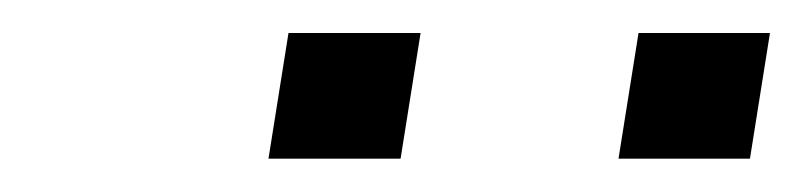

<svg xmlns="http://www.w3.org/2000/svg" viewBox="-20 -731 489 117"><path d="M437 -634.3H356.9L369.1 -710.9H449.2ZM224.1 -634.3H143.6L155.8 -710.9H236.3Z"/></svg>

Font: Franko
Style: Light Italic
Weight: 300
Designer: Google
Version: Version 1.200310; 2013